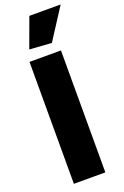

<svg xmlns="http://www.w3.org/2000/svg" viewBox="-184 -1041 709 1095"><g transform="rotate(-20 170.5 -493.5)"><path d="M62 -740H253V0H62ZM85 -807 151 -987H341L219 -798Z"/></g></svg>

Font: Encode Sans Narrow
Style: ExtraBold
Weight: 800
Designer: Pablo Impallari, Andres Torresi
Foundry: Pablo Impallari, Andres Torresi
Version: Version 1.000; ttfautohint (v1.00) -l 8 -r 50 -G 200 -x 14 -